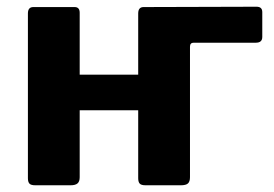

<svg xmlns="http://www.w3.org/2000/svg" viewBox="-20 -551 815 571"><path d="M741 -424H556Q545 -424 545 -412L409 -530L743 -531Q760 -531 760 -515V-441Q760 -424 741 -424ZM217 -513V-24Q217 -11 210.5 -5.5Q204 0 190 0H85Q72 0 67.5 -5Q63 -10 63 -21V-511Q63 -530 79 -530H202Q217 -530 217 -513ZM545 -513V-24Q545 -11 539 -5.5Q533 0 518 0H413Q400 0 395.5 -5Q391 -10 391 -21V-511Q391 -530 407 -530H530Q545 -530 545 -513ZM106 -223Q87 -223 87 -240V-314Q87 -329 104 -329H467Q484 -329 484 -314V-240Q484 -223 465 -223Z"/></svg>

Font: Libre Franklin
Style: Bold
Weight: 700
Designer: Pablo Impallari, Rodrigo Fuenzalida, Nhung Nguyen
Foundry: Impallari Type
Version: Version 3.000